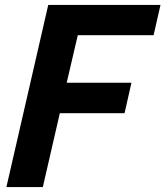

<svg xmlns="http://www.w3.org/2000/svg" viewBox="-20 -760 672 780"><path d="M176 -740H632L604 -617H296L251 -424H514L486 -300H223L154 0H6Z"/></svg>

Font: KaiGen Gothic CN Bold
Style: Bold
Weight: 700
Designer: Ryoko NISHIZUKA  (kana & ideographs); Paul D. Hunt (Latin, Greek & Cyrillic); Wenlong ZHANG  (bopomofo); Sandoll Communi
Foundry: Adobe Systems Incorporated
Version: Version 1.002.20150501